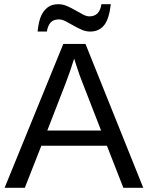

<svg xmlns="http://www.w3.org/2000/svg" viewBox="-20 -898 707 918"><path d="M569.8 0 491.2 -201.2H177.7L98.6 0H2L282.7 -688H388.7L665 0ZM334.5 -617.7 330.1 -604Q317.9 -563.5 293.9 -500L206.1 -273.9H463.4L375 -501Q361.3 -534.7 347.7 -577.1ZM411.1 -747.1Q390.6 -747.1 370.1 -756.1Q349.6 -765.1 330.6 -776.1Q311.5 -787.1 294.2 -796.1Q276.9 -805.2 261.7 -805.2Q234.9 -805.2 221.7 -790Q208.5 -774.9 204.1 -747.1H159.7Q165 -796.9 176.8 -822.5Q188.5 -848.1 208.3 -863Q228 -877.9 258.8 -877.9Q280.3 -877.9 300.8 -868.9Q321.3 -859.9 340.3 -848.9Q359.4 -837.9 376.2 -828.9Q393.1 -819.8 407.7 -819.8Q456.5 -819.8 464.8 -877.9H509.8Q501.5 -805.7 477.1 -776.4Q452.6 -747.1 411.1 -747.1Z"/></svg>

Font: Liberation Sans
Style: Regular
Weight: 400
Designer: Steve Matteson
Foundry: Ascender Corporation
Version: Version 2.00.1